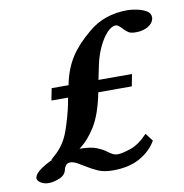

<svg xmlns="http://www.w3.org/2000/svg" viewBox="-70 -643 695 727"><g transform="rotate(-10 277.0 -279.5)"><path d="M304 -288Q288 -207 260 -161.5Q232 -116 197 -91Q241 -90 262 -81.5Q283 -73 296 -64H295Q306 -56 315.5 -50.5Q325 -45 337 -45Q353 -45 386 -56Q419 -67 453 -103L476 -73Q455 -36 413 -12Q371 12 308 12Q274 12 251.5 2Q229 -8 210 -20Q194 -30 179.5 -38Q165 -46 153 -46Q142 -46 136 -38Q130 -30 129 -23Q125 -2 102 7.5Q79 17 60 17Q43 17 30 9Q17 1 17 -8V-11Q20 -26 41 -41Q62 -56 89 -68H84Q85 -68 101 -83Q138 -115 156 -166.5Q174 -218 184 -267L188 -289H124L133 -335H198L199 -340Q211 -398 238.5 -440.5Q266 -483 316 -524Q377 -576 467 -576Q481 -576 501.5 -572Q522 -568 538 -559Q554 -550 554 -534V-529Q550 -510 530.5 -499Q511 -488 485 -488Q465 -488 456.5 -493.5Q448 -499 441 -506Q434 -514 426.5 -520.5Q419 -527 413 -527Q397 -527 379.5 -508.5Q362 -490 347 -458.5Q332 -427 324 -388L313 -335H442L433 -289H304Z"/></g></svg>

Font: Libertinus Serif Semibold Italic
Style: Regular
Weight: 600
Italic angle: -11.5°
Designer: Philipp H. Poll, Khaled Hosny
Foundry: Caleb Maclennan
Version: Version 7.051;RELEASE